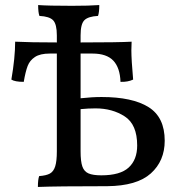

<svg xmlns="http://www.w3.org/2000/svg" viewBox="-20 -737 727 760"><path d="M632 -180Q632 -100 577 -50.5Q522 -1 404 0Q205 0 130 3Q130 -26 135 -40Q163 -42 177.5 -50Q192 -58 198.5 -78.5Q205 -99 205 -138V-525H177Q139 -525 118.5 -511.5Q98 -498 89.5 -476Q81 -454 74 -413Q39 -413 25 -422Q40 -509 40 -572Q99 -569 205 -569V-597Q205 -641 190.5 -656.5Q176 -672 136 -674Q131 -688 131 -717Q170 -714 265 -714Q334 -714 373 -717Q373 -688 368 -674Q329 -672 314 -657Q299 -642 299 -597V-569Q449 -569 501 -572L500 -538Q500 -501 507 -422Q486 -412 457 -413Q455 -469 428.5 -497Q402 -525 346 -525H299V-348Q344 -353 382 -353Q504 -353 568 -313Q632 -273 632 -180ZM523 -161Q523 -244 474 -276Q425 -308 358 -308Q329 -308 299 -305V-138Q299 -98 306 -78Q313 -58 330.5 -50.5Q348 -43 381 -43Q456 -43 489.5 -74Q523 -105 523 -161Z"/></svg>

Font: Vollkorn SC
Style: Regular
Weight: 400
Designer: Friedrich Althausen
Foundry: Friedrich Althausen
Version: Version 4.015